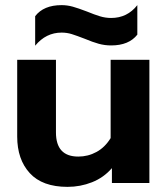

<svg xmlns="http://www.w3.org/2000/svg" viewBox="-20 -713 655 748"><path d="M117 -650Q150 -693 220 -693Q242 -693 263.5 -687Q285 -681 319 -668Q348 -656 369.5 -649.5Q391 -643 413 -643Q476 -643 515 -693V-578Q482 -536 413 -536Q388 -536 364.5 -542.5Q341 -549 310 -562Q279 -574 260 -580Q241 -586 220 -586Q159 -586 117 -535ZM47 -181V-480H198V-197Q198 -103 285 -103Q323 -103 356 -121Q389 -139 411 -175V-480H562V0H416V-58Q384 -21 338.5 -3Q293 15 243 15Q145 15 96 -38.5Q47 -92 47 -181Z"/></svg>

Font: Prompt SemiBold
Style: Regular
Weight: 600
Designer: Katatrad Team
Foundry: CadsonDemak
Version: Version 1.000